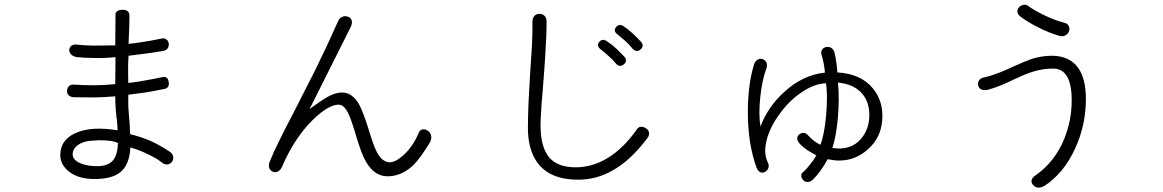

<svg xmlns="http://www.w3.org/2000/svg" viewBox="-20 -807 5040 832"><path d="M316.4 -613.3Q300.8 -616.2 290 -609.4Q281.2 -602.5 280.3 -591.8Q279.3 -581.1 287.1 -572.3Q295.9 -562.5 312.5 -559.6Q346.7 -555.7 391.6 -555.7Q438.5 -554.7 480.5 -559.6L479.5 -442.4Q430.7 -437.5 386.7 -437.5Q345.7 -437.5 298.8 -440.4Q286.1 -441.4 278.3 -433.6Q271.5 -425.8 270.5 -415Q269.5 -403.3 276.4 -395.5Q284.2 -386.7 298.8 -385.7Q347.7 -384.8 387.7 -384.8Q435.5 -385.7 479.5 -389.6Q479.5 -358.4 481.4 -335Q482.4 -321.3 484.4 -301.8Q487.3 -285.2 487.3 -276.4Q489.3 -260.7 489.3 -242.2Q374 -261.7 305.7 -229.5Q241.2 -200.2 241.2 -134.8Q241.2 -95.7 275.4 -66.4Q316.4 -31.2 389.6 -31.2Q464.8 -31.2 501 -60.5Q541 -91.8 544.9 -168Q578.1 -159.2 617.2 -140.6Q659.2 -121.1 681.6 -102.5Q693.4 -92.8 707 -94.7Q718.8 -96.7 725.6 -106.4Q732.4 -117.2 730.5 -128.9Q727.5 -142.6 712.9 -151.4Q674.8 -176.8 632.8 -196.3Q588.9 -214.8 543.9 -225.6Q543 -249 542 -269.5Q541 -282.2 539.1 -302.7Q537.1 -328.1 536.1 -342.8Q535.2 -367.2 536.1 -396.5Q568.4 -400.4 610.4 -406.2Q656.2 -414.1 694.3 -421.9Q715.8 -427.7 710.9 -453.1Q706.1 -478.5 682.6 -472.7Q646.5 -464.8 607.4 -458Q570.3 -451.2 536.1 -447.3L535.2 -474.6Q535.2 -500 535.2 -515.6Q535.2 -541 537.1 -565.4Q585.9 -571.3 614.3 -575.2Q663.1 -582 689.5 -586.9Q702.1 -589.8 708 -599.6Q712.9 -609.4 710.9 -620.1Q709 -630.9 700.2 -636.7Q691.4 -643.6 678.7 -639.6Q626 -628.9 591.8 -624Q562.5 -619.1 537.1 -617.2L538.1 -643.6Q539.1 -672.9 540 -687.5Q541 -712.9 541 -740.2Q541 -752.9 531.2 -759.8Q522.5 -765.6 509.8 -764.6Q497.1 -764.6 488.3 -758.8Q478.5 -752 480.5 -741.2L479.5 -610.4Q418 -609.4 382.8 -609.4Q340.8 -610.4 316.4 -613.3ZM491.2 -187.5Q489.3 -136.7 470.7 -113.3Q449.2 -86.9 400.4 -86.9Q358.4 -86.9 328.1 -99.6Q294.9 -114.3 294.9 -137.7Q294.9 -163.1 319.3 -179.7Q346.7 -198.2 395.5 -198.2L404.3 -199.2Q438.5 -199.2 452.1 -197.3Q472.7 -195.3 491.2 -187.5Z M1445.3 -715.8Q1402.3 -618.2 1346.7 -504.9Q1313.5 -438.5 1252.9 -320.3Q1210 -238.3 1192.4 -202.1Q1164.1 -145.5 1150.4 -110.4Q1142.6 -93.8 1146.5 -80.1Q1150.4 -68.4 1161.1 -63.5Q1171.9 -58.6 1183.6 -63.5Q1195.3 -69.3 1202.1 -84Q1254.9 -208 1335 -287.1Q1403.3 -353.5 1447.3 -353.5Q1470.7 -353.5 1488.3 -317.4Q1500 -294.9 1518.6 -233.4Q1544.9 -141.6 1566.4 -105.5Q1602.5 -43 1659.2 -43Q1720.7 -43 1771.5 -91.8Q1802.7 -123 1843.8 -191.4Q1851.6 -207 1847.7 -220.7Q1844.7 -233.4 1833 -241.2Q1822.3 -248 1811.5 -246.1Q1798.8 -244.1 1793.9 -230.5Q1769.5 -171.9 1728.5 -134.8Q1693.4 -103.5 1668 -103.5Q1634.8 -105.5 1612.3 -149.4Q1598.6 -175.8 1577.1 -247.1Q1552.7 -325.2 1535.2 -356.4Q1505.9 -406.2 1461.9 -406.2Q1434.6 -406.2 1400.4 -387.7Q1380.9 -377 1346.7 -352.5L1321.3 -334L1499 -688.5Q1507.8 -706.1 1503.9 -718.8Q1500 -730.5 1488.3 -734.4Q1475.6 -739.3 1463.9 -734.4Q1451.2 -729.5 1445.3 -715.8Z M2287.1 -711.9Q2288.1 -672.9 2285.2 -610.4Q2283.2 -572.3 2277.3 -490.2Q2272.5 -407.2 2270.5 -368.2Q2267.6 -300.8 2267.6 -252.9Q2267.6 -162.1 2305.7 -106.4Q2359.4 -28.3 2485.4 -28.3Q2564.5 -28.3 2634.8 -68.4Q2714.8 -113.3 2787.1 -210.9Q2794.9 -222.7 2792 -234.4Q2789.1 -245.1 2779.3 -251Q2768.6 -257.8 2757.8 -257.8Q2746.1 -256.8 2740.2 -247.1Q2682.6 -164.1 2611.3 -121.1Q2545.9 -82 2474.6 -82Q2398.4 -82 2361.3 -123Q2322.3 -168 2322.3 -264.6Q2322.3 -286.1 2325.2 -329.1Q2326.2 -354.5 2332 -418Q2339.8 -515.6 2342.8 -567.4Q2348.6 -655.3 2348.6 -713.9Q2348.6 -730.5 2338.9 -739.3Q2330.1 -747.1 2317.4 -747.1Q2304.7 -747.1 2295.9 -738.3Q2287.1 -728.5 2287.1 -711.9ZM2610.4 -627.9Q2591.8 -641.6 2577.1 -626Q2563.5 -609.4 2582 -593.8Q2604.5 -576.2 2619.1 -562.5Q2636.7 -546.9 2647.5 -533.2Q2665 -512.7 2683.6 -528.3Q2701.2 -543.9 2684.6 -562.5Q2665 -583 2650.4 -596.7Q2628.9 -616.2 2610.4 -627.9ZM2683.6 -692.4Q2664.1 -706.1 2650.4 -690.4Q2635.7 -673.8 2655.3 -658.2Q2679.7 -638.7 2692.4 -627Q2709 -611.3 2719.7 -597.7Q2737.3 -577.1 2755.9 -592.8Q2773.4 -608.4 2756.8 -627Q2737.3 -647.5 2722.7 -661.1Q2701.2 -680.7 2683.6 -692.4Z M3247.1 -526.4Q3221.7 -444.3 3220.7 -328.1Q3219.7 -187.5 3257.8 -82Q3263.7 -65.4 3275.4 -60.5Q3285.2 -56.6 3295.9 -62.5Q3305.7 -68.4 3309.6 -79.1Q3313.5 -90.8 3307.6 -102.5Q3287.1 -142.6 3302.7 -202.1Q3317.4 -257.8 3358.4 -313.5Q3399.4 -370.1 3451.2 -405.3Q3506.8 -444.3 3559.6 -446.3Q3567.4 -386.7 3559.6 -304.7Q3551.8 -221.7 3535.2 -179.7Q3523.4 -184.6 3507.8 -196.3Q3494.1 -207 3480.5 -221.7Q3472.7 -230.5 3461.9 -231.4Q3451.2 -231.4 3443.4 -224.6Q3435.5 -217.8 3434.6 -208Q3434.6 -196.3 3444.3 -185.5Q3456.1 -171.9 3477.5 -157.2Q3496.1 -144.5 3517.6 -133.8Q3506.8 -114.3 3492.2 -96.7Q3477.5 -77.1 3461.9 -62.5Q3452.1 -56.6 3452.1 -45.9Q3452.1 -36.1 3460 -27.3Q3466.8 -19.5 3477.5 -18.6Q3489.3 -17.6 3500 -26.4Q3518.6 -43.9 3536.1 -68.4Q3551.8 -89.8 3566.4 -117.2Q3579.1 -115.2 3589.8 -113.3Q3604.5 -111.3 3617.2 -111.3Q3687.5 -111.3 3742.2 -161.1Q3803.7 -215.8 3803.7 -304.7Q3803.7 -374 3762.7 -423.8Q3710.9 -487.3 3608.4 -493.2Q3607.4 -512.7 3604.5 -534.2Q3601.6 -555.7 3596.7 -577.1Q3592.8 -592.8 3582 -599.6Q3572.3 -605.5 3560.5 -603.5Q3548.8 -600.6 3543 -592.8Q3536.1 -583 3540 -570.3Q3545.9 -549.8 3549.8 -529.3Q3553.7 -508.8 3554.7 -492.2Q3458 -482.4 3377 -407.2Q3306.6 -342.8 3275.4 -258.8Q3266.6 -310.5 3274.4 -384.8Q3282.2 -460.9 3301.8 -512.7Q3305.7 -526.4 3300.8 -537.1Q3295.9 -546.9 3284.2 -550.8Q3273.4 -554.7 3263.7 -548.8Q3252 -543 3247.1 -526.4ZM3611.3 -449.2Q3680.7 -442.4 3715.8 -401.4Q3747.1 -365.2 3747.1 -308.6Q3747.1 -247.1 3710 -204.1Q3665 -153.3 3586.9 -166Q3602.5 -210.9 3610.4 -292Q3618.2 -376 3611.3 -449.2Z M4436.5 -780.3Q4427.7 -788.1 4416 -786.1Q4404.3 -784.2 4396.5 -776.4Q4388.7 -767.6 4388.7 -757.8Q4388.7 -746.1 4400.4 -736.3Q4430.7 -712.9 4476.6 -689.5Q4526.4 -664.1 4571.3 -651.4Q4585 -647.5 4597.7 -654.3Q4608.4 -660.2 4612.3 -671.9Q4616.2 -684.6 4611.3 -694.3Q4605.5 -706.1 4589.8 -709Q4548.8 -719.7 4502.9 -742.2Q4462.9 -761.7 4436.5 -780.3ZM4245.1 -471.7Q4230.5 -469.7 4222.7 -459Q4215.8 -448.2 4218.8 -437.5Q4220.7 -425.8 4231.4 -419.9Q4243.2 -414.1 4261.7 -418Q4293 -426.8 4325.2 -440.4Q4343.8 -448.2 4377.9 -464.8Q4428.7 -488.3 4455.1 -496.1Q4498 -509.8 4543.9 -509.8Q4583 -509.8 4602.5 -477.5Q4624 -444.3 4624 -372.1Q4624 -286.1 4592.8 -208Q4551.8 -105.5 4465.8 -45.9Q4452.1 -37.1 4450.2 -25.4Q4448.2 -13.7 4457 -4.9Q4464.8 3.9 4477.5 5.9Q4492.2 6.8 4506.8 -2Q4589.8 -56.6 4638.7 -163.1Q4685.5 -264.6 4685.5 -377.9Q4685.5 -466.8 4651.4 -513.7Q4614.3 -565.4 4537.1 -565.4Q4496.1 -565.4 4451.2 -551.8Q4422.9 -542 4371.1 -518.6Q4331.1 -500 4310.5 -492.2Q4275.4 -478.5 4245.1 -471.7Z"/></svg>

Font: GulimChe
Style: Regular
Weight: 400
Monospace: yes
Version: Version 2.21